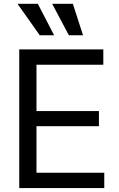

<svg xmlns="http://www.w3.org/2000/svg" viewBox="-20 -959 607 979"><path d="M78.1 -707H506.8V-628.9H166V-392.6H484.4V-315.4H166V-78.1H511.7V0H78.1ZM69.3 -939.5H172.9L255.9 -779.3H182.6ZM246.1 -939.5H351.6L403.3 -779.3H331.1Z"/></svg>

Font: Pretendard Std
Style: Regular
Weight: 400
Designer: Base glyphs from Inter by Rasmus Andersson; Hangeul glyphs from Noto Sans CJK(Source Han Sans) by Jang Soo-young and Kan
Foundry: Kil Hyung-jin
Version: Version 1.309